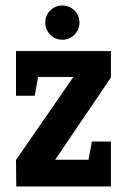

<svg xmlns="http://www.w3.org/2000/svg" viewBox="-20 -676 461 696"><path d="M39 0 38 -96 246 -397H118L106 -329H38V-491H382V-395L180 -97H301L313 -163H382V0ZM206 -532Q180 -532 162 -550.5Q144 -569 144 -594Q144 -620 162 -638Q180 -656 206 -656Q232 -656 250 -638Q268 -620 268 -594Q268 -569 250 -550.5Q232 -532 206 -532Z"/></svg>

Font: Kreon
Style: Bold
Weight: 700
Designer: Julia Petretta
Foundry: Julia Petretta and Eli Heuer
Version: Version 2.002